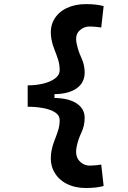

<svg xmlns="http://www.w3.org/2000/svg" viewBox="-20 -814 626 938"><path d="M398.4 104.5Q345.7 104.5 304.2 83Q262.7 61.5 242.2 21Q221.7 -19.5 231.4 -76.2Q235.8 -101.6 245.6 -126Q255.4 -150.4 263.4 -175.3Q271.5 -200.2 271.5 -226.6Q271.5 -250.5 249.3 -264.9Q227.1 -279.3 191.4 -285.9Q155.8 -292.5 115.2 -292.5V-397Q155.3 -397 190.9 -405.5Q226.6 -414.1 249 -430.7Q271.5 -447.3 271.5 -471.7Q271.5 -499 263.4 -523.9Q255.4 -548.8 245.6 -573Q235.8 -597.2 231.4 -622.1Q221.7 -676.8 242.2 -715.1Q262.7 -753.4 304.2 -773.7Q345.7 -793.9 398.4 -793.9Q428.7 -793.9 449.2 -791.3Q469.7 -788.6 486.3 -784.2L474.6 -679.7Q459.5 -682.1 445.3 -683.3Q431.2 -684.6 419.4 -684.6Q388.2 -684.6 366.9 -663.1Q345.7 -641.6 354.5 -601.1Q361.8 -565.4 377.7 -531.2Q393.6 -497.1 393.6 -460Q393.6 -410.2 354.7 -382.6Q315.9 -355 246.1 -354V-335.4Q315.9 -334.5 354.7 -308.6Q393.6 -282.7 393.6 -238.3Q393.6 -199.7 377.4 -165.8Q361.3 -131.8 354.5 -97.2Q345.7 -52.7 366.9 -28.8Q388.2 -4.9 419.4 -4.9Q431.2 -4.9 445.3 -6.3Q459.5 -7.8 474.6 -9.8L486.3 94.7Q469.7 99.1 449.2 101.8Q428.7 104.5 398.4 104.5Z"/></svg>

Font: Cascadia Mono PL SemiBold
Style: Regular
Weight: 600
Monospace: yes
Designer: Aaron Bell
Foundry: Saja Typeworks
Version: Version 2404.023; ttfautohint (v1.8.4)